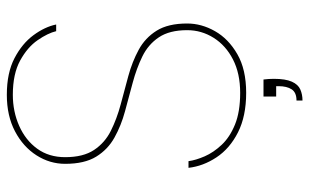

<svg xmlns="http://www.w3.org/2000/svg" viewBox="-196 -556 927 576"><g transform="rotate(-90 268.0 -267.5)"><path d="M267 59H318Q319 66 319.5 74.5Q320 83 320 90Q320 125 311.5 144Q303 163 288 169.5Q273 176 255 176V158Q279 158 288.5 143.5Q298 129 298 104V97H267ZM278 7Q208 7 159.5 -17.5Q111 -42 84.5 -82Q58 -122 53 -166H73Q76 -144 87.5 -117.5Q99 -91 122 -66.5Q145 -42 183 -26.5Q221 -11 278 -11Q336 -11 378 -32.5Q420 -54 443 -90.5Q466 -127 466 -170Q466 -223 444.5 -255Q423 -287 387 -304.5Q351 -322 308 -333.5Q265 -345 222.5 -356.5Q180 -368 144 -388Q108 -408 86.5 -443Q65 -478 65 -536Q65 -582 90.5 -622Q116 -662 162.5 -686.5Q209 -711 272 -711Q338 -711 382 -688Q426 -665 451 -631Q476 -597 483 -563H463Q457 -588 436 -618.5Q415 -649 375 -671Q335 -693 272 -693Q222 -693 179 -674Q136 -655 110.5 -620Q85 -585 85 -536Q85 -482 106.5 -449.5Q128 -417 164 -399Q200 -381 243 -369.5Q286 -358 328.5 -346.5Q371 -335 407 -315.5Q443 -296 464.5 -261.5Q486 -227 486 -170Q486 -127 463 -86.5Q440 -46 394 -19.5Q348 7 278 7Z"/></g></svg>

Font: Poppins Variable
Style: Regular
Weight: 100
Designer: Jonny Pinhorn
Foundry: Indian Type Foundry
Version: Version 6.000